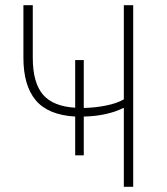

<svg xmlns="http://www.w3.org/2000/svg" viewBox="-20 -718 640 738"><path d="M269 -270Q165 -276 117.5 -332.5Q70 -389 70 -496V-698H106V-496Q106 -400 145 -354.5Q184 -309 269 -304V-487H302V-303Q347 -304 388.5 -312.5Q430 -321 456 -336V-698H492V0H456V-303H454Q427 -289 388 -280Q349 -271 302 -270V-121H269Z"/></svg>

Font: IBM Plex Mono ExtLt
Style: Regular
Weight: 200
Monospace: yes
Designer: Mike Abbink, Paul van der Laan, Pieter van Rosmalen
Foundry: Bold Monday
Version: Version 2.3